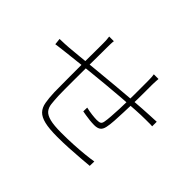

<svg xmlns="http://www.w3.org/2000/svg" viewBox="-152 -1031 1305 1305"><g transform="rotate(45 500.0 -378.5)"><path d="M719 -761Q718 -752 717.5 -741Q717 -730 716.5 -719Q716 -708 716 -699Q716 -670 716 -635.5Q716 -601 715.5 -568Q715 -535 714 -509Q713 -476 711.5 -432.5Q710 -389 707.5 -348.5Q705 -308 699 -281Q693 -253 677 -241.5Q661 -230 631 -230Q612 -230 588 -232.5Q564 -235 544 -238.5Q524 -242 513 -244L514 -281Q542 -274 571.5 -270.5Q601 -267 619 -267Q642 -267 651.5 -273Q661 -279 664 -297Q668 -317 670.5 -353Q673 -389 675 -430.5Q677 -472 677 -508Q678 -537 678 -571.5Q678 -606 678 -639.5Q678 -673 678 -698Q678 -709 677.5 -720Q677 -731 676.5 -742Q676 -753 674 -761ZM323 -728Q321 -717 320.5 -699Q320 -681 320 -665Q320 -629 319.5 -576.5Q319 -524 318.5 -466Q318 -408 318 -354.5Q318 -301 318 -259.5Q318 -218 319 -200Q321 -157 324.5 -126Q328 -95 344.5 -75Q361 -55 400 -45Q439 -35 511 -35Q569 -35 626 -38Q683 -41 730.5 -46Q778 -51 807 -56L806 -13Q773 -10 724 -6Q675 -2 619.5 1Q564 4 511 4Q432 4 387 -7Q342 -18 320 -41Q298 -64 291 -102.5Q284 -141 282 -197Q282 -218 281.5 -257.5Q281 -297 281 -347Q281 -397 281 -449Q281 -501 281.5 -547Q282 -593 282 -624.5Q282 -656 282 -665Q282 -680 281.5 -694Q281 -708 278 -728ZM51 -478Q77 -478 98.5 -479.5Q120 -481 139 -482Q173 -485 235.5 -491Q298 -497 377.5 -505Q457 -513 542 -520.5Q627 -528 707.5 -534.5Q788 -541 853 -544Q872 -545 887 -545.5Q902 -546 916 -547V-503Q910 -504 899.5 -504Q889 -504 877 -504Q865 -504 853 -504Q812 -504 753 -500.5Q694 -497 626 -491.5Q558 -486 487 -479.5Q416 -473 350.5 -466Q285 -459 231 -453Q177 -447 142 -443Q127 -441 112.5 -439.5Q98 -438 84 -436Q70 -434 56 -432Z"/></g></svg>

Font: Noto Sans TC ExtraLight
Style: Regular
Weight: 250
Designer: Ryoko NISHIZUKA  (kana, bopomofo & ideographs); Paul D. Hunt (Latin, Greek & Cyrillic); Sandoll Communications , Soo-you
Foundry: Adobe
Version: Version 2.004-H2;hotconv 1.0.118;makeotfexe 2.5.65603